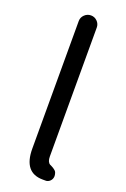

<svg xmlns="http://www.w3.org/2000/svg" viewBox="-155 -846 595 909"><g transform="rotate(20 142.0 -391.5)"><path d="M188.5 12.7Q91.8 12.7 91.8 -108.4V-751Q91.8 -769.5 105.5 -782.7Q119.1 -795.9 137.7 -795.9Q156.2 -795.9 169.4 -782.7Q182.6 -769.5 182.6 -751V-101.6Q182.6 -74.2 197.3 -65.4Q200.2 -64.5 206.5 -61Q212.9 -57.6 215.8 -55.7Q218.8 -53.7 223.1 -50.3Q227.5 -46.9 230 -43Q232.4 -39.1 233.4 -34.2L234.4 -30.3Q235.4 -26.4 235.4 -22.5Q235.4 -10.7 229.5 -2Q220.7 10.7 206.1 12.7Q198.2 12.7 188.5 12.7Z"/></g></svg>

Font: Gen Jyuu GothicX Regular
Style: Regular
Weight: 400
Designer: [Source Han Sans]
Ryoko NISHIZUKA  (kana & ideographs); Paul D. Hunt (Latin, Greek & Cyrillic); Wenlong ZHANG  (bopomofo
Version: Version 1.002.20150607